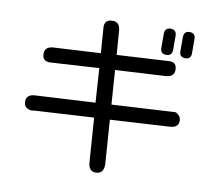

<svg xmlns="http://www.w3.org/2000/svg" viewBox="-90 -887 1180 1065"><g transform="rotate(10 500.0 -355.0)"><path d="M471.7 23.4 454.1 -224.6 115.2 -205.1 113.3 -204.1Q111.3 -203.1 106.4 -203.1Q94.7 -203.1 83 -209Q61.5 -218.8 61.5 -247.1Q61.5 -286.1 109.4 -289.1L447.3 -307.6L434.6 -500L157.2 -483.4Q116.2 -483.4 116.2 -526.4Q116.2 -565.4 164.1 -568.4L428.7 -583L418 -730.5Q418 -771.5 462.9 -771.5Q503.9 -771.5 506.8 -720.7L516.6 -588.9L809.6 -605.5Q852.5 -607.4 852.5 -563.5Q852.5 -523.4 803.7 -520.5L522.5 -504.9L536.1 -312.5L882.8 -332L884.8 -333H887.7Q899.4 -333 912.1 -320.3Q924.8 -307.6 924.8 -290Q924.8 -251 877.9 -248L542 -228.5L559.6 17.6V27.3Q556.6 74.2 515.6 74.2Q474.6 74.2 471.7 23.4ZM753.9 -670.9V-749Q753.9 -784.2 787.1 -784.2Q820.3 -784.2 820.3 -749V-670.9Q820.3 -636.7 787.1 -636.7Q753.9 -636.7 753.9 -670.9ZM861.3 -670.9V-749Q861.3 -784.2 894.5 -784.2Q926.8 -784.2 926.8 -749V-670.9Q926.8 -636.7 894.5 -636.7Q861.3 -636.7 861.3 -670.9Z"/></g></svg>

Font: jf-openhuninn-2.1
Style: Regular
Weight: 400
Designer: [Kosugi Maru]
Designed by MOTOYA      

[Varela Round]
Joe Prince (Latin component); Avraham Cornfeld (Hebrew component)
Foundry: justfont Co., Ltd.
Version: 2.1